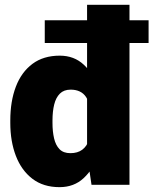

<svg xmlns="http://www.w3.org/2000/svg" viewBox="-20 -770 639 800"><path d="M166.5 -590.8V-685.5H599.1V-590.8ZM228 9.8Q160.6 9.8 115 -25.1Q69.3 -60.1 46.1 -120.6Q22.9 -181.2 22.9 -257.8V-268.1Q22.9 -348.1 46.1 -408.9Q69.3 -469.7 115.2 -503.9Q161.1 -538.1 229 -538.1Q289.1 -538.1 329.3 -500.2Q369.6 -462.4 393.1 -399.4Q416.5 -336.4 426.8 -260.3V-259.3Q416.5 -188.5 392.8 -127.2Q369.1 -65.9 328.9 -28.1Q288.6 9.8 228 9.8ZM273.4 -131.8Q303.2 -131.8 322.5 -146Q341.8 -160.2 350.6 -187Q359.4 -213.9 356.9 -251.5V-268.1Q358.4 -301.8 353.5 -326.2Q348.6 -350.6 338.4 -366Q328.1 -381.3 312 -388.9Q295.9 -396.5 274.4 -396.5Q246.1 -396.5 229.5 -379.9Q212.9 -363.3 205.8 -334.5Q198.7 -305.7 198.7 -268.1V-257.8Q198.7 -222.2 205.3 -193.6Q211.9 -165 228 -148.4Q244.1 -131.8 273.4 -131.8ZM361.3 0 342.8 -125.5V-750H519.5V0Z"/></svg>

Font: Heebo Black
Style: Regular
Weight: 900
Designer: Oded Ezer
Foundry: Ezer Type House
Version: Version 3.100